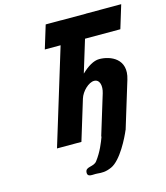

<svg xmlns="http://www.w3.org/2000/svg" viewBox="-134 -835 988 1143"><g transform="rotate(-15 360.5 -263.5)"><path d="M353.2 -732.7H255.9L212.2 -589.9H309.5L129.8 -2.1H280.3L355.6 -248.6C368.9 -292 413.8 -333.6 446.7 -333.6C482 -333.6 491 -292 477.7 -248.6L402.3 -2.1H404.3C391.5 31.9 371.9 83.7 334.8 132.2C312.9 161.1 266.8 145.8 262.9 178.9C258.8 214.6 296.1 201.9 322 204.4C350.5 207 374.2 208.2 411.3 191.7C474.3 163.6 535.4 38.7 552.2 -2.1H552.8L640.6 -289.4C677.8 -411 578.7 -450.9 509.8 -450.9C475.1 -450.9 436 -426.3 400.8 -392.3H399.6L460 -589.9H677.7L721.3 -732.7H503.6L503.5 -732.3H353Z"/></g></svg>

Font: Hussar
Style: BdSuprConOblThree
Weight: 700
Foundry: Cannot Into Space Fonts
Version: Version 2.00